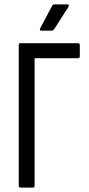

<svg xmlns="http://www.w3.org/2000/svg" viewBox="-20 -851 403 871"><path d="M73 0Q65 0 65 -9V-646Q65 -655 72 -655H334Q342 -655 342 -646V-597Q342 -587 334 -587H137V-9Q137 0 129 0ZM167 -712Q163 -712 161.5 -715Q160 -718 162 -722L216 -824Q220 -831 227 -831H286Q291 -831 292 -827.5Q293 -824 290 -819L226 -719Q222 -712 214 -712Z"/></svg>

Font: Sofia Sans Condensed
Style: Regular
Weight: 400
Designer: Botio Nikoltchev, Ani Petrova
Foundry: lettersoup
Version: Version 4.100